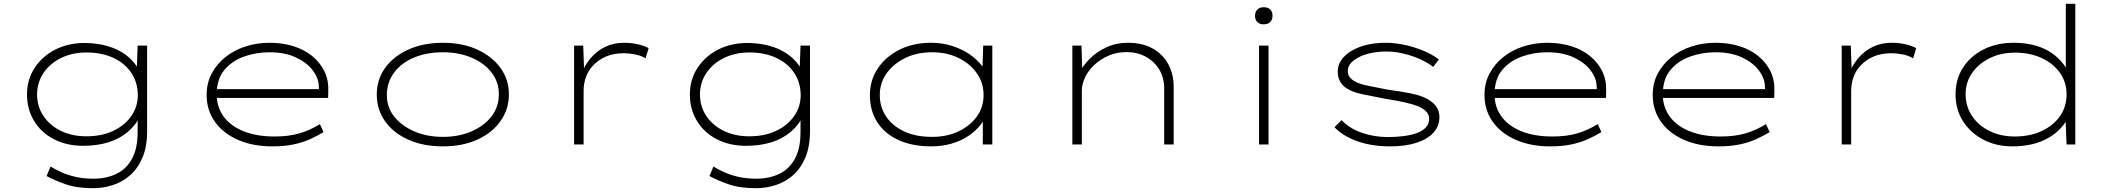

<svg xmlns="http://www.w3.org/2000/svg" viewBox="-20 -760 11148 1010"><path d="M470 230Q384 230 324.5 209Q265 188 225 166L246 116Q270 131 303 146Q336 161 378 170.5Q420 180 472 180Q539 180 591.5 155Q644 130 674 76Q704 22 704 -65V-143L720 -154Q695 -102 651.5 -65.5Q608 -29 549 -11Q490 7 417 7Q331 7 264 -27.5Q197 -62 159.5 -123.5Q122 -185 122 -263Q122 -341 162 -402.5Q202 -464 270.5 -499Q339 -534 426 -534Q462 -534 499 -528Q536 -522 570 -509.5Q604 -497 633.5 -477Q663 -457 685.5 -429.5Q708 -402 722 -366L699 -378L704 -520H754V-72Q754 10 730 67.5Q706 125 665.5 161Q625 197 574 213.5Q523 230 470 230ZM434 -43Q516 -43 576.5 -72Q637 -101 671 -150Q705 -199 705 -261Q704 -328 670 -378Q636 -428 575.5 -456Q515 -484 435 -484Q362 -484 303.5 -456Q245 -428 210.5 -378.5Q176 -329 175 -264Q175 -200 208.5 -150Q242 -100 300.5 -71.5Q359 -43 434 -43Z M1412 10Q1310 10 1231.5 -24.5Q1153 -59 1110 -120Q1067 -181 1067 -261Q1067 -323 1093.5 -373Q1120 -423 1165.5 -459.5Q1211 -496 1271 -515.5Q1331 -535 1398 -535Q1466 -535 1523.5 -517Q1581 -499 1622.5 -465Q1664 -431 1686.5 -385Q1709 -339 1707 -282L1706 -245H1111V-291H1679L1658 -283L1657 -307Q1656 -349 1625 -390Q1594 -431 1536.5 -458Q1479 -485 1397 -485Q1326 -485 1262.5 -462Q1199 -439 1159.5 -391Q1120 -343 1120 -264Q1120 -197 1156.5 -147Q1193 -97 1261.5 -69.5Q1330 -42 1424 -42Q1500 -42 1555.5 -58.5Q1611 -75 1663 -107L1682 -65Q1649 -45 1610 -27.5Q1571 -10 1523 0Q1475 10 1412 10Z M2310 10Q2207 10 2128.5 -25Q2050 -60 2006 -121.5Q1962 -183 1962 -263Q1962 -342 2006 -403Q2050 -464 2128.5 -499.5Q2207 -535 2310 -535Q2412 -535 2490 -499.5Q2568 -464 2612.5 -403Q2657 -342 2657 -263Q2657 -185 2612.5 -122.5Q2568 -60 2490 -25Q2412 10 2310 10ZM2310 -40Q2393 -40 2459.5 -68.5Q2526 -97 2565 -147Q2604 -197 2604 -263Q2605 -327 2566.5 -377.5Q2528 -428 2461 -456.5Q2394 -485 2310 -485Q2224 -485 2157.5 -457Q2091 -429 2053.5 -378.5Q2016 -328 2015 -263Q2014 -197 2053 -147.5Q2092 -98 2159 -69Q2226 -40 2310 -40Z M3000 0V-520H3048L3053 -378L3036 -364Q3054 -415 3086.5 -453.5Q3119 -492 3163.5 -513.5Q3208 -535 3263 -535Q3300 -535 3334 -527.5Q3368 -520 3392 -507L3376 -453Q3352 -468 3320 -474Q3288 -480 3263 -480Q3208 -480 3168.5 -463Q3129 -446 3102 -418Q3075 -390 3062.5 -355Q3050 -320 3050 -284V0Z M3957 230Q3871 230 3811.5 209Q3752 188 3712 166L3733 116Q3757 131 3790 146Q3823 161 3865 170.5Q3907 180 3959 180Q4026 180 4078.5 155Q4131 130 4161 76Q4191 22 4191 -65V-143L4207 -154Q4182 -102 4138.5 -65.5Q4095 -29 4036 -11Q3977 7 3904 7Q3818 7 3751 -27.5Q3684 -62 3646.5 -123.5Q3609 -185 3609 -263Q3609 -341 3649 -402.5Q3689 -464 3757.5 -499Q3826 -534 3913 -534Q3949 -534 3986 -528Q4023 -522 4057 -509.5Q4091 -497 4120.5 -477Q4150 -457 4172.5 -429.5Q4195 -402 4209 -366L4186 -378L4191 -520H4241V-72Q4241 10 4217 67.5Q4193 125 4152.5 161Q4112 197 4061 213.5Q4010 230 3957 230ZM3921 -43Q4003 -43 4063.5 -72Q4124 -101 4158 -150Q4192 -199 4192 -261Q4191 -328 4157 -378Q4123 -428 4062.5 -456Q4002 -484 3922 -484Q3849 -484 3790.5 -456Q3732 -428 3697.5 -378.5Q3663 -329 3662 -264Q3662 -200 3695.5 -150Q3729 -100 3787.5 -71.5Q3846 -43 3921 -43Z M4880 10Q4778 10 4705 -24Q4632 -58 4594 -118.5Q4556 -179 4556 -259Q4556 -338 4597.5 -400Q4639 -462 4711.5 -498.5Q4784 -535 4877 -535Q4938 -535 4990 -518Q5042 -501 5081 -474Q5120 -447 5144 -415.5Q5168 -384 5172 -356L5147 -363L5152 -520H5200V0H5150V-150L5169 -174Q5165 -138 5139.5 -105Q5114 -72 5075 -45.5Q5036 -19 4985.5 -4.5Q4935 10 4880 10ZM4883 -40Q4962 -40 5022.5 -69Q5083 -98 5118.5 -147Q5154 -196 5154 -260Q5154 -323 5119.5 -373.5Q5085 -424 5023.5 -454.5Q4962 -485 4883 -485Q4803 -485 4741 -454.5Q4679 -424 4643.5 -373.5Q4608 -323 4608 -260Q4608 -197 4641.5 -147Q4675 -97 4736.5 -68.5Q4798 -40 4883 -40Z M5621 0V-520H5669L5674 -370L5658 -373Q5674 -411 5709.5 -448Q5745 -485 5797.5 -510Q5850 -535 5913 -535Q5991 -535 6045 -504Q6099 -473 6126.5 -420.5Q6154 -368 6154 -305V0H6104V-295Q6104 -352 6078 -394.5Q6052 -437 6007.5 -461.5Q5963 -486 5906 -486Q5855 -486 5812 -467.5Q5769 -449 5737 -419Q5705 -389 5688 -353.5Q5671 -318 5671 -283V0H5647Q5641 0 5635.5 0Q5630 0 5621 0Z M6603 0V-520H6653V0ZM6628 -632Q6606 -632 6594 -644Q6582 -656 6582 -677Q6582 -697 6594 -709.5Q6606 -722 6628 -722Q6650 -722 6662 -710Q6674 -698 6674 -677Q6674 -657 6662 -644.5Q6650 -632 6628 -632Z M7293 10Q7196 10 7120 -17Q7044 -44 7000 -91L7037 -128Q7078 -85 7142.5 -62Q7207 -39 7282 -39Q7324 -39 7363 -44Q7402 -49 7432 -59.5Q7462 -70 7480 -89Q7498 -108 7498 -136Q7498 -176 7440 -201Q7412 -212 7369.5 -221.5Q7327 -231 7269 -240Q7198 -254 7146.5 -264.5Q7095 -275 7066 -294Q7042 -308 7029.5 -331Q7017 -354 7017 -384Q7017 -417 7036 -444.5Q7055 -472 7089.5 -492.5Q7124 -513 7169.5 -524Q7215 -535 7269 -535Q7316 -535 7368 -524Q7420 -513 7468 -493Q7516 -473 7549 -447L7519 -408Q7490 -431 7449.5 -449Q7409 -467 7363.5 -478Q7318 -489 7271 -489Q7234 -489 7197.5 -482Q7161 -475 7133 -461.5Q7105 -448 7087.5 -429.5Q7070 -411 7070 -388Q7070 -367 7080 -354Q7090 -341 7110 -330Q7135 -317 7178 -308.5Q7221 -300 7282 -288Q7343 -280 7392.5 -270.5Q7442 -261 7473 -247Q7512 -229 7532 -204Q7552 -179 7552 -145Q7552 -96 7520 -61.5Q7488 -27 7430 -8.5Q7372 10 7293 10Z M8134 10Q8032 10 7953.5 -24.5Q7875 -59 7832 -120Q7789 -181 7789 -261Q7789 -323 7815.5 -373Q7842 -423 7887.5 -459.5Q7933 -496 7993 -515.5Q8053 -535 8120 -535Q8188 -535 8245.5 -517Q8303 -499 8344.5 -465Q8386 -431 8408.5 -385Q8431 -339 8429 -282L8428 -245H7833V-291H8401L8380 -283L8379 -307Q8378 -349 8347 -390Q8316 -431 8258.5 -458Q8201 -485 8119 -485Q8048 -485 7984.5 -462Q7921 -439 7881.5 -391Q7842 -343 7842 -264Q7842 -197 7878.5 -147Q7915 -97 7983.5 -69.5Q8052 -42 8146 -42Q8222 -42 8277.5 -58.5Q8333 -75 8385 -107L8404 -65Q8371 -45 8332 -27.5Q8293 -10 8245 0Q8197 10 8134 10Z M9019 10Q8917 10 8838.5 -24.5Q8760 -59 8717 -120Q8674 -181 8674 -261Q8674 -323 8700.5 -373Q8727 -423 8772.5 -459.5Q8818 -496 8878 -515.5Q8938 -535 9005 -535Q9073 -535 9130.5 -517Q9188 -499 9229.5 -465Q9271 -431 9293.5 -385Q9316 -339 9314 -282L9313 -245H8718V-291H9286L9265 -283L9264 -307Q9263 -349 9232 -390Q9201 -431 9143.5 -458Q9086 -485 9004 -485Q8933 -485 8869.5 -462Q8806 -439 8766.5 -391Q8727 -343 8727 -264Q8727 -197 8763.5 -147Q8800 -97 8868.5 -69.5Q8937 -42 9031 -42Q9107 -42 9162.5 -58.5Q9218 -75 9270 -107L9289 -65Q9256 -45 9217 -27.5Q9178 -10 9130 0Q9082 10 9019 10Z M9668 0V-520H9716L9721 -378L9704 -364Q9722 -415 9754.5 -453.5Q9787 -492 9831.5 -513.5Q9876 -535 9931 -535Q9968 -535 10002 -527.5Q10036 -520 10060 -507L10044 -453Q10020 -468 9988 -474Q9956 -480 9931 -480Q9876 -480 9836.5 -463Q9797 -446 9770 -418Q9743 -390 9730.5 -355Q9718 -320 9718 -284V0Z M10567 10Q10480 10 10412 -26Q10344 -62 10305.5 -123.5Q10267 -185 10267 -263Q10267 -343 10306 -404Q10345 -465 10414.5 -500Q10484 -535 10573 -535Q10628 -535 10673.5 -524Q10719 -513 10755.5 -492Q10792 -471 10820.5 -439.5Q10849 -408 10868 -367L10847 -382V-740H10897V0H10851L10845 -149L10866 -159Q10851 -119 10822 -87.5Q10793 -56 10754.5 -34Q10716 -12 10668.5 -1Q10621 10 10567 10ZM10578 -42Q10658 -42 10719.5 -70.5Q10781 -99 10816 -148.5Q10851 -198 10851 -264Q10851 -326 10817.5 -375Q10784 -424 10722.5 -453.5Q10661 -483 10579 -483Q10505 -483 10446.5 -454Q10388 -425 10354 -376Q10320 -327 10320 -264Q10320 -200 10354 -149.5Q10388 -99 10446.5 -70.5Q10505 -42 10578 -42Z"/></svg>

Font: Lexend Zetta ExtraLight
Style: Regular
Weight: 250
Version: Version 1.007